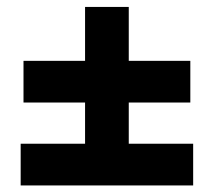

<svg xmlns="http://www.w3.org/2000/svg" viewBox="-20 -618 626 562"><path d="M48.8 -317.9V-439.9H229V-597.7H356.9V-439.9H537.1V-317.9H356.9V-197.3H545.4V-75.2H40.5V-197.3H229V-317.9Z"/></svg>

Font: Cascadia Code NF
Style: Bold
Weight: 700
Monospace: yes
Designer: Aaron Bell
Foundry: Saja Typeworks
Version: Version 2404.023; ttfautohint (v1.8.4)